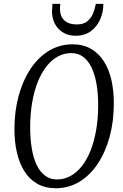

<svg xmlns="http://www.w3.org/2000/svg" viewBox="-20 -988 654 1018"><path d="M276 10Q218.5 10 177 -14Q135.5 -38 109 -80.5Q82.5 -123 69.5 -179.8Q56.5 -236.5 56.5 -302Q56.5 -399 79.2 -481.2Q102 -563.5 143.2 -624.8Q184.5 -686 240.8 -719.5Q297 -753 364.5 -753Q421 -753 462.5 -729Q504 -705 531 -662.5Q558 -620 570.8 -563.5Q583.5 -507 583.5 -441Q583.5 -344 561 -261.8Q538.5 -179.5 497.2 -118.2Q456 -57 399.8 -23.5Q343.5 10 276 10ZM282 -36.5Q320 -36.5 353.2 -54.5Q386.5 -72.5 413.5 -106.5Q440.5 -140.5 459.8 -188.8Q479 -237 489.8 -298.2Q500.5 -359.5 500.5 -430.5Q500.5 -493 491.5 -543.8Q482.5 -594.5 464.8 -631Q447 -667.5 420.5 -687Q394 -706.5 358 -706.5Q320 -706.5 286.8 -688.5Q253.5 -670.5 226.8 -636.5Q200 -602.5 180.5 -554Q161 -505.5 150.5 -444.5Q140 -383.5 140 -312.5Q140 -250 148.8 -199.2Q157.5 -148.5 175.2 -112Q193 -75.5 219.8 -56Q246.5 -36.5 282 -36.5ZM381 -798.5Q347.5 -798.5 322.8 -811Q298 -823.5 282 -844.8Q266 -866 259.8 -892.5Q253.5 -919 257 -946.5Q258 -952 257.8 -957.2Q257.5 -962.5 258 -967.5H300Q295 -935.5 302.2 -911Q309.5 -886.5 330.5 -872.5Q351.5 -858.5 388 -858.5Q423.5 -858.5 443.8 -875.8Q464 -893 474 -918.2Q484 -943.5 488 -967.5H528Q528 -924 511.2 -885.5Q494.5 -847 461.8 -822.8Q429 -798.5 381 -798.5Z"/></svg>

Font: Merriweather 24pt SemiCondensed Light
Style: Italic
Weight: 300
Width: 4
Italic angle: -7.8°
Designer: Eben Sorkin
Foundry: Eben Sorkin
Version: Version 2.101